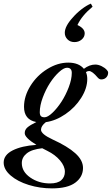

<svg xmlns="http://www.w3.org/2000/svg" viewBox="-97 -771 617 1060"><path d="M260.7 -589.8Q260.7 -626.5 305.7 -675.3Q326.7 -699.7 354.2 -720.7Q381.8 -741.7 404.8 -751L414.1 -733.9Q354.5 -684.6 330.6 -632.8Q370.6 -614.3 370.6 -586.9Q370.6 -566.9 354 -552.7Q337.4 -538.6 314 -538.6Q290.5 -538.6 275.6 -553.7Q260.7 -568.8 260.7 -589.8ZM189.9 269Q123 269 61.5 250Q0 231 -38.3 197.8Q-76.7 164.6 -76.7 126.5Q-76.7 84.5 -27.1 59.3Q22.5 34.2 104 28.8Q39.6 -10.7 39.6 -35.6Q39.1 -53.7 53.7 -66.9Q68.4 -80.1 103.5 -97.2Q35.6 -109.9 35.6 -181.2Q35.6 -240.2 71.3 -297.4Q106.9 -354.5 164.1 -389.9Q221.2 -425.3 279.8 -425.3Q337.9 -425.3 366.2 -391.1Q397 -414.6 429.2 -414.6Q445.8 -414.6 463.9 -405.8Q481.9 -397 492.7 -384.8Q500 -377.4 500 -369.6Q500 -354 489.5 -343.3Q479 -332.5 461.9 -332.5Q451.7 -332.5 442.9 -342.3Q412.1 -378.9 394.5 -378.9Q385.7 -378.9 377.4 -373Q384.8 -356.4 384.8 -335Q384.8 -283.7 351.3 -230.7Q317.9 -177.7 264.6 -141.1Q211.4 -104.5 156.2 -96.7Q129.4 -75.7 129.4 -54.7Q129.4 -30.8 193.4 -1Q275.9 36.6 318.6 75Q361.3 113.3 361.3 156.2Q361.3 205.6 318.8 237.3Q276.4 269 189.9 269ZM148.9 -123.5Q166.5 -123.5 192.6 -148.4Q218.8 -173.3 242.2 -209.2Q265.6 -245.1 282.5 -289.3Q299.3 -333.5 299.3 -368.7Q299.3 -397 272.9 -397Q254.9 -397 228.5 -372.8Q202.1 -348.6 179 -313Q155.8 -277.3 139.2 -232.9Q122.6 -188.5 122.6 -151.9Q122.6 -136.7 128.7 -130.1Q134.8 -123.5 148.9 -123.5ZM23.4 129.4Q23.4 176.8 70.3 209.2Q117.2 241.7 179.2 241.7Q221.2 241.7 241.2 223.9Q261.2 206.1 261.2 177.2Q261.2 146.5 234.4 114.7Q207.5 83 164.6 62Q154.8 57.1 136.2 47.4Q78.1 53.7 50.8 75.7Q23.4 97.7 23.4 129.4Z"/></svg>

Font: Elstob 18pt SemiBold
Style: Italic
Weight: 600
Italic angle: -20°
Designer: Peter S. Baker
Version: Version 1.015